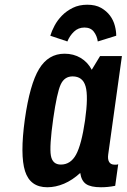

<svg xmlns="http://www.w3.org/2000/svg" viewBox="-20 -779 534 809"><path d="M401.6 -542.7 366.6 -485Q349.6 -517.3 319.8 -535Q290 -552.7 251.9 -552.7Q183.6 -552.7 144.6 -488.3Q105.6 -423.9 84.6 -275.6Q64 -125.7 85.5 -57.9Q107 10 179.3 10Q214.4 10 250.1 -5.1Q285.7 -20.3 318.1 -50.3Q322.7 -17.4 342.5 -3.7Q362.3 10 405.4 10Q419.9 10 434.2 8.6Q448.6 7.3 465.4 3.9L478.1 -87.1Q474.1 -85.4 471.1 -85.3Q468.1 -85.1 463.3 -85.1Q446.6 -85.1 439.9 -96.5Q433.1 -107.9 435.9 -127.9L493.7 -542.7ZM338.3 -271.3Q323.4 -169.6 300.5 -127.6Q277.6 -85.6 236.4 -85.6Q201.1 -85.6 194.4 -123.4Q187.6 -161.1 204.4 -279.9Q219.9 -388.1 235.6 -422.6Q251.3 -457.1 285.9 -457.1Q328.6 -457.1 340.6 -415.1Q352.7 -373.1 338.3 -271.3ZM348 -759.1Q313.3 -759.1 286.6 -745.9Q259.9 -732.6 240.9 -713.1Q221.9 -693.6 209.7 -670.6Q197.6 -647.7 192 -628.4L263.9 -604.3Q273.6 -628.3 291.7 -645.6Q309.9 -663 335.7 -663Q361.9 -663 375.2 -645.6Q388.6 -628.3 392 -604.3L469.7 -628.4Q469.9 -647.7 463.9 -670.6Q458 -693.6 443.6 -713.1Q429.1 -732.6 405.8 -745.9Q382.4 -759.1 348 -759.1Z"/></svg>

Font: Secuela ExtLt
Style: Italic
Weight: 200
Italic angle: -8°
Designer: Fernando Haro
Foundry: deFharo
Version: Version 1.704